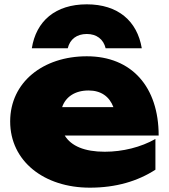

<svg xmlns="http://www.w3.org/2000/svg" viewBox="-20 -850 782 887"><path d="M395 17C516 17 616 -13 698 -66V-208C631 -170 547 -149 464 -149C371 -149 309 -175 279 -224H713C713 -448 589 -590 381 -590C179 -590 27 -470 27 -289C27 -105 184 17 395 17ZM635 -627C614 -753 525 -830 381 -830C236 -830 147 -753 127 -627H293C303 -669 335 -693 381 -693C426 -693 458 -669 468 -627ZM389 -432C446 -432 485 -405 504 -355H267C283 -402 326 -432 389 -432Z"/></svg>

Font: Bounded ExtBd
Style: Regular
Weight: 800
Designer: Vlad Churkin
Version: Version 3.0